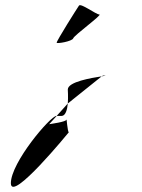

<svg xmlns="http://www.w3.org/2000/svg" viewBox="-20 -800 547 742"><path d="M22 -92C22 -14 246 -289 246 -289C241 -289 237 -348 237 -338C237 -329 175 -321 170 -320L199 -352H198C175 -352 22 -172 22 -92ZM199 -352H218C233 -352 240 -376 242 -400ZM199 -635C199 -630 259 -640 263 -652C267 -664 377 -744 364 -744C351 -744 291 -790 285 -778C278 -768 199 -643 199 -635ZM242 -400 373 -505C334 -499 242 -484 242 -454C242 -453 244 -426 242 -400ZM373 -505C388 -507 394 -508 378 -508Z"/></svg>

Font: Ampere
Style: SCSuCnd
Weight: 400
Version: Version 1